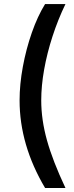

<svg xmlns="http://www.w3.org/2000/svg" viewBox="-20 -792 364 948"><path d="M76.7 -296.4Q76.7 -375.5 92.8 -462.6Q108.9 -549.8 137.2 -630.9Q165.5 -711.9 202.6 -772H303.2Q266.1 -695.3 239.3 -612.5Q212.4 -529.8 198 -449Q183.6 -368.2 183.6 -296.4Q183.6 -201.2 211.9 -99.4Q240.2 2.4 303.2 136.2H202.6Q76.7 -76.2 76.7 -296.4Z"/></svg>

Font: Inter Tight Medium
Style: Regular
Weight: 500
Designer: Rasmus Andersson
Foundry: rsms
Version: Version 3.004; ttfautohint (v1.8.4.7-5d5b)